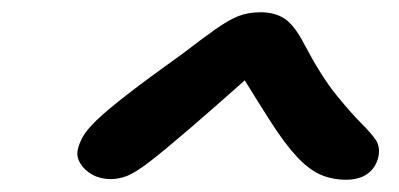

<svg xmlns="http://www.w3.org/2000/svg" viewBox="-20 -729 650 313"><path d="M544 -436Q521 -436 502 -444.5Q483 -453 463.5 -474Q444 -495 421 -531Q403 -559 379 -598Q325 -550 290 -520Q247 -483 223.5 -465Q200 -447 186.5 -442Q173 -437 161 -437Q144 -437 131 -444Q118 -451 111 -462.5Q104 -474 107 -486Q109 -495 115 -506Q121 -517 137.5 -533Q154 -549 187.5 -575Q221 -601 277 -641Q311 -667 331.5 -681.5Q352 -696 368 -702.5Q384 -709 405 -709Q428 -709 444 -698.5Q460 -688 476 -657Q504 -604 528 -574.5Q552 -545 568.5 -528.5Q585 -512 592.5 -501Q600 -490 597 -474Q593 -456 579.5 -446Q566 -436 544 -436Z"/></svg>

Font: Shantell Sans Light Medium
Style: Italic
Weight: 500
Italic angle: -11°
Version: Version 1.011;[c5ecc13dd]